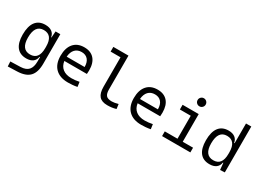

<svg xmlns="http://www.w3.org/2000/svg" viewBox="-36 -1585 3588 2659"><g transform="rotate(30 1758.0 -255.5)"><path d="M92.8 233.4 88.9 155.8 250 150.9Q336.4 147.9 375.7 102.8Q415 57.6 415.5 -30.3V-103H407.7Q400.4 -50.3 361.8 -20.3Q323.2 9.8 257.3 9.8Q155.8 9.8 103.3 -57.1Q50.8 -124 50.8 -253.9Q50.8 -388.7 103.5 -458Q156.2 -527.3 258.3 -527.3Q323.2 -527.3 363 -498.5Q402.8 -469.7 411.1 -416.5H416.5L423.8 -517.6H500V-45.9Q500 92.3 438 158.2Q376 224.1 240.2 228.5ZM415.5 -271.5Q415.5 -453.6 275.4 -453.6Q134.8 -453.6 134.8 -253.9Q134.8 -64 275.9 -64Q415.5 -64 415.5 -246.1Z M923.8 9.8Q793.5 9.8 722.4 -60.5Q651.4 -130.9 651.4 -261.7Q651.4 -387.7 711.4 -457.5Q771.5 -527.3 880.9 -527.3Q983.9 -527.3 1040.3 -464.4Q1096.7 -401.4 1096.7 -283.2Q1096.7 -250.5 1093.8 -224.6H733.4Q744.1 -147.5 796.4 -106.7Q848.6 -65.9 935.5 -65.9Q996.1 -65.9 1060.5 -79.6L1071.3 -3.9Q1031.2 3.9 993.7 6.8Q956.1 9.8 923.8 9.8ZM731.9 -292H1018.6Q1018.6 -368.7 982.4 -410.2Q946.3 -451.7 881.8 -451.7Q815.9 -451.7 776.9 -410.2Q737.8 -368.7 731.9 -292Z M1553.2 9.8Q1463.9 9.8 1422.9 -37.8Q1381.8 -85.4 1381.8 -187V-657.2H1223.6V-732.4H1465.8V-190.4Q1465.8 -127 1490 -96.9Q1514.2 -66.9 1581.1 -66.9Q1621.6 -66.9 1682.6 -84L1692.4 -9.3Q1656.7 1 1623.8 5.4Q1590.8 9.8 1553.2 9.8Z M2095.7 9.8Q1965.3 9.8 1894.3 -60.5Q1823.2 -130.9 1823.2 -261.7Q1823.2 -387.7 1883.3 -457.5Q1943.4 -527.3 2052.7 -527.3Q2155.8 -527.3 2212.2 -464.4Q2268.6 -401.4 2268.6 -283.2Q2268.6 -250.5 2265.6 -224.6H1905.3Q1916 -147.5 1968.3 -106.7Q2020.5 -65.9 2107.4 -65.9Q2168 -65.9 2232.4 -79.6L2243.2 -3.9Q2203.1 3.9 2165.5 6.8Q2127.9 9.8 2095.7 9.8ZM1903.8 -292H2190.4Q2190.4 -368.7 2154.3 -410.2Q2118.2 -451.7 2053.7 -451.7Q1987.8 -451.7 1948.7 -410.2Q1909.7 -368.7 1903.8 -292Z M2425.8 0V-75.2H2628.9V-442.4H2455.1V-517.6H2712.9V-75.2H2877.9V0ZM2666.5 -615.2Q2639.6 -615.2 2620.8 -633.8Q2602.1 -652.3 2602.1 -679.2Q2602.1 -706.1 2620.8 -724.9Q2639.6 -743.7 2666.5 -743.7Q2693.4 -743.7 2712.2 -724.9Q2731 -706.1 2731 -679.2Q2731 -652.3 2712.2 -633.8Q2693.4 -615.2 2666.5 -615.2Z M3187 9.8Q3085.4 9.8 3033 -57.1Q2980.5 -124 2980.5 -253.9Q2980.5 -388.7 3033.2 -458Q3085.9 -527.3 3188 -527.3Q3251.5 -527.3 3290.5 -498.5Q3329.6 -469.7 3337.4 -416.5H3345.2V-732.4H3429.7V1L3356 4.9L3345.7 -103H3338.4Q3331.1 -50.3 3292.2 -20.3Q3253.4 9.8 3187 9.8ZM3345.2 -246.1V-271.5Q3345.2 -453.6 3205.1 -453.6Q3064.5 -453.6 3064.5 -253.9Q3064.5 -64 3205.6 -64Q3345.2 -64 3345.2 -246.1Z"/></g></svg>

Font: CaskaydiaMono NF SemiLight
Style: Regular
Weight: 350
Designer: Aaron Bell
Foundry: Saja Typeworks
Version: Version 2111.001; ttfautohint (v1.8.4);Nerd Fonts 3.1.1